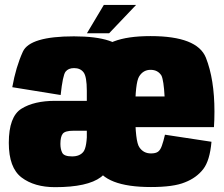

<svg xmlns="http://www.w3.org/2000/svg" viewBox="-20 -749 903 774"><path d="M520.5 -249V-369Q520.5 -462.5 488 -532.5Q455.5 -602.5 278 -602.5Q100.5 -602.5 72.2 -540.8Q44 -479 29.5 -397.5L224.5 -366Q233 -445.5 244.2 -460Q255.5 -474.5 278.5 -474.5Q304 -474.5 317 -457.2Q330 -440 330 -382.5V-110.5L363.5 -105ZM202 5.5Q333 5.5 387 -35.2Q441 -76 444.5 -160.5L331 -228.5Q331 -156 316.2 -137.2Q301.5 -118.5 270.5 -118.5Q238.5 -118.5 231 -133Q223.5 -147.5 223.5 -169Q223.5 -198 233 -210Q242.5 -222 276 -222Q302.5 -222 336 -222V-342.5Q260 -342.5 202.5 -342.5Q117.5 -342.5 66.5 -310.8Q15.5 -279 15.5 -173Q15.5 -72.5 67 -33.5Q118.5 5.5 202 5.5ZM588.5 5V-130.5Q558.5 -130.5 542 -155Q525 -178 525 -299.5Q525 -415.5 541 -441Q557.5 -467.5 587 -467.5Q616.5 -467.5 631 -444Q640 -424.5 643.5 -360H508.5V-236.5H842.5Q844.5 -265.5 844.5 -299.5Q844.5 -429 810 -516.5Q775 -603.5 587 -603.5Q401.5 -603.5 365 -517.5Q329 -431.5 329 -300Q329 -169 365.5 -81.5Q402 5 588.5 5ZM588.5 -130.5V5Q680 5 725.5 -14Q772 -32 799.5 -67.5Q826 -102 832.5 -177.5L645 -206Q639 -179.5 632.5 -161.5Q626.5 -144 616.5 -137Q607 -130.5 588.5 -130.5ZM330.5 -615H420L528.5 -729H398.5Z"/></svg>

Font: Anybody Condensed Black
Style: Regular
Weight: 900
Width: 3
Designer: Tyler Finck
Foundry: Etcetera Type Company
Version: Version 1.113;gftools[0.9.25]